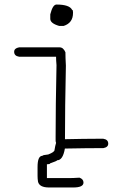

<svg xmlns="http://www.w3.org/2000/svg" viewBox="-20 -661 540 841"><path d="M227.5 -641.1Q284.7 -641.1 295.9 -617.7Q299.8 -617.7 299.8 -607.9V-604Q299.8 -560.5 258.8 -547.4H239.3Q200.2 -558.6 200.2 -578.6V-598.1Q210.9 -641.1 227.5 -641.1ZM225.6 -35.2Q223.6 -40 223.6 -45.4V-61Q223.6 -196.3 227.5 -375.5Q225.6 -397 225.6 -412.6H63.5Q42 -416 42 -434.1Q42 -449.7 63.5 -453.6H241.2Q257.3 -453.6 266.6 -432.1Q266.6 -408.2 268.6 -373.5Q264.6 -191.4 264.6 -51.3H266.6Q353 -53.2 401.4 -53.2H432.6Q454.1 -49.8 454.1 -31.7Q454.1 -16.1 432.6 -12.2H422.9Q362.3 -12.2 264.2 -10.3Q255.4 41 230.5 41Q230.5 43.9 199.2 54.7Q199.2 58.6 185.5 58.6V119.1H281.2Q300.8 119.1 328.1 117.2Q345.7 123.5 345.7 138.7Q345.7 160.2 300.8 160.2H195.3Q152.3 160.2 146.5 134.8Q144.5 122.1 144.5 109.4V70.3Q144.5 21.5 166 21.5Q166 18.1 191.4 15.6Q218.8 4.9 218.8 -3.9Q221.7 -22.9 225.6 -35.2Z"/></svg>

Font: CEF Fonts CJK Mono
Style: Regular
Weight: 400
Designer: PartyBoss (派对大魔王)
Version: Release 2.25